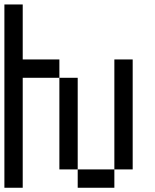

<svg xmlns="http://www.w3.org/2000/svg" viewBox="-20 -937 707 873"><path d="M0 -83.3V-916.7H83.3V-666.7H250V-583.3H83.3V-83.3ZM250 -166.7V-583.3H333.3V-166.7ZM333.3 -166.7H500V-83.3H333.3ZM500 -166.7V-666.7H583.3V-166.7Z"/></svg>

Font: Galmuri11 Condensed
Style: Regular
Weight: 400
Width: 3
Designer: Lee Minseo (quiple)
Version: Version 2.399;hotconv 1.1.1;makeotfexe 2.6.0 DEVELOPMENT